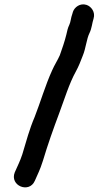

<svg xmlns="http://www.w3.org/2000/svg" viewBox="-20 -729 483 860"><path d="M46.1 43.1C22.3 102.5 110.5 139.1 135.9 81C151.8 43.9 157.4 36.9 172.2 -8.8C194.2 -82.4 219.3 -152.8 245 -221.4C268.7 -284.6 289.7 -354.6 319.6 -408.4C331.9 -430.5 342.1 -456.6 351 -480.2C364.3 -511.9 367.8 -554.8 380.7 -580.6C391.3 -601.8 392.6 -626.1 399.1 -645.7C408.3 -675.1 388.4 -700.5 367.2 -707.2C338.5 -716.2 313.7 -696.7 306.8 -676.3L303.9 -666.5C297.3 -649.3 296.8 -630.5 290.3 -617.4C283.4 -603.6 280.9 -589.7 277.2 -574.2C270 -543.9 257.7 -509.1 248 -481.7C238 -458.8 224.6 -439.4 213.1 -413C183 -346.8 161.5 -272.1 135.1 -204.8C112.1 -151.4 97.3 -95.6 79.8 -37.3C68.7 -3.9 58.9 13.1 46.1 43.1Z"/></svg>

Font: HoneyBee
Style: Blk
Weight: 700
Foundry: Cannot Into Space Fonts
Version: Version 0.89